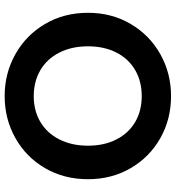

<svg xmlns="http://www.w3.org/2000/svg" viewBox="15 -763 755 825"><g transform="rotate(90 392.5 -350.5)"><path d="M393 7Q295 7 213 -39Q131 -85 83 -166.5Q35 -248 35 -351Q35 -453 83 -534.5Q131 -616 213 -662Q295 -708 393 -708Q492 -708 573.5 -662Q655 -616 702.5 -534.5Q750 -453 750 -351Q750 -248 702.5 -166.5Q655 -85 573 -39Q491 7 393 7ZM393 -118Q456 -118 504 -146.5Q552 -175 579 -228Q606 -281 606 -351Q606 -421 579 -473.5Q552 -526 504 -554Q456 -582 393 -582Q330 -582 281.5 -554Q233 -526 206 -473.5Q179 -421 179 -351Q179 -281 206 -228Q233 -175 281.5 -146.5Q330 -118 393 -118Z"/></g></svg>

Font: MSTAGE SemiBold
Style: Regular
Weight: 600
Designer: Ninad Kale (Devanagari), Jonny Pinhorn (Latin)
Foundry: Indian Type Foundry
Version: 4.004